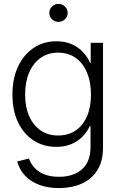

<svg xmlns="http://www.w3.org/2000/svg" viewBox="-20 -748 618 981"><path d="M281.2 212.9Q224.1 212.9 180.2 196.3Q136.2 179.7 107.7 149.2Q79.1 118.7 67.9 77.1L127.9 62Q137.7 89.4 157.5 110.4Q177.2 131.3 208 143.3Q238.8 155.3 281.2 155.3Q356 155.3 399.2 116.7Q442.4 78.1 442.4 4.4V-104H439Q425.3 -74.2 401.6 -50Q377.9 -25.9 344.5 -11.7Q311 2.4 267.6 2.4Q202.1 2.4 151.4 -30.5Q100.6 -63.5 72 -123.5Q43.5 -183.6 43.5 -265.1Q43.5 -346.2 72 -407.5Q100.6 -468.8 151.4 -502.9Q202.1 -537.1 268.6 -537.1Q312 -537.1 345.7 -522.5Q379.4 -507.8 403.3 -482.7Q427.2 -457.5 440.4 -426.8H443.4V-529.3H506.3V5.9Q506.3 76.7 476.8 122.6Q447.3 168.5 396.5 190.7Q345.7 212.9 281.2 212.9ZM276.9 -55.7Q328.6 -55.7 366.5 -81.3Q404.3 -106.9 424.6 -154.1Q444.8 -201.2 444.8 -265.6Q444.8 -329.1 424.6 -377.2Q404.3 -425.3 366.7 -452.1Q329.1 -479 276.9 -479Q225.6 -479 187.7 -452.4Q149.9 -425.8 129.2 -377.9Q108.4 -330.1 108.4 -265.6Q108.4 -200.7 129.4 -153.8Q150.4 -106.9 188.2 -81.3Q226.1 -55.7 276.9 -55.7ZM278.8 -636.2Q259.8 -636.2 245.8 -649.7Q231.9 -663.1 231.9 -682.1Q231.9 -701.2 245.8 -714.6Q259.8 -728 278.8 -728Q298.3 -728 312 -714.6Q325.7 -701.2 325.7 -682.1Q325.7 -663.1 312 -649.7Q298.3 -636.2 278.8 -636.2Z"/></svg>

Font: Inter 24pt Light
Style: Regular
Weight: 300
Designer: Rasmus Andersson
Foundry: rsms
Version: Version 4.001;git-66647c0bb